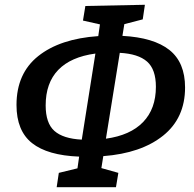

<svg xmlns="http://www.w3.org/2000/svg" viewBox="-20 -763 811 803"><path d="M412 -110 404 -60 475 -40 465 20H217L226 -40L304 -59L311 -108Q179 -113 114 -164.5Q49 -216 49 -324Q49 -456 140 -528.5Q231 -601 391 -612L398 -661L327 -677L337 -738L586 -743L577 -682L500 -662L492 -613Q623 -606 688.5 -554Q754 -502 754 -397Q754 -269 662 -195.5Q570 -122 412 -110ZM481 -542 423 -183Q525 -197 578.5 -252.5Q632 -308 632 -400Q632 -473 595 -505.5Q558 -538 481 -542ZM322 -179 379 -539Q276 -525 223.5 -470.5Q171 -416 171 -322Q171 -248 207.5 -215.5Q244 -183 322 -179Z"/></svg>

Font: Bitter Pro SemiBold
Style: Italic
Weight: 600
Italic angle: -9°
Designer: Sol Matas, and Bitter project Authors
Foundry: Sol Matas
Version: Version 1.010